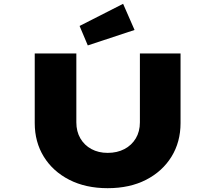

<svg xmlns="http://www.w3.org/2000/svg" viewBox="-20 -980 1128 1006"><path d="M544 6Q429 6 343 -38Q257 -82 209.5 -159Q162 -236 162 -335V-700H380V-339Q380 -291 401 -255Q422 -219 459 -199Q496 -179 544 -179Q594 -179 632 -199Q670 -219 691.5 -255Q713 -291 713 -339V-700H926V-335Q926 -236 878.5 -159Q831 -82 745.5 -38Q660 6 544 6ZM440 -742 397 -844 625 -960 685 -823Z"/></svg>

Font: Lexend Zetta Black
Style: Regular
Weight: 900
Designer: Bonnie Shaver-Troup, Thomas Jockin
Foundry: Lexend
Version: Version 1.007